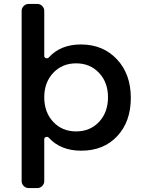

<svg xmlns="http://www.w3.org/2000/svg" viewBox="-20 -762 720 976"><path d="M391 -536Q504 -536 574.5 -460.5Q645 -385 645 -264Q645 -144 576 -70Q507 4 393 4Q288 4 228 -62Q223 -68 214 -65.5Q205 -63 205 -55V159Q205 173 194.5 183.5Q184 194 170 194H125Q111 194 100.5 183.5Q90 173 90 159V-707Q90 -721 100.5 -731.5Q111 -742 125 -742H170Q184 -742 194.5 -731.5Q205 -721 205 -707V-477Q205 -469 214 -466.5Q223 -464 228 -470Q288 -536 391 -536ZM529 -268Q529 -343 483.5 -391.5Q438 -440 367 -440Q296 -440 250.5 -391.5Q205 -343 205 -268Q205 -191 250.5 -142.5Q296 -94 367 -94Q438 -94 483.5 -142.5Q529 -191 529 -268Z"/></svg>

Font: Trueno
Style: Round
Weight: 400
Designer: Julieta Ulanovsky, Jasper
Foundry: Julieta Ulanovsky, Cannot Into Space Fonts
Version: Version 3.001